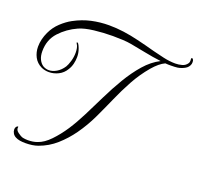

<svg xmlns="http://www.w3.org/2000/svg" viewBox="-133 -821 1106 1066"><g transform="rotate(20 420.5 -288.0)"><path d="M63 88Q51 82 44.5 71Q38 60 38 49Q38 38 44 31Q47 27 51.5 26.5Q56 26 54 31Q51 46 68 59Q85 72 99 76Q114 79 129 79Q160 79 184 70Q220 58 255.5 21Q291 -16 322 -63Q352 -109 381.5 -167.5Q411 -226 441.5 -288.5Q472 -351 507 -409.5Q542 -468 582.5 -514.5Q623 -561 672 -586Q623 -592 571.5 -602.5Q520 -613 485 -619Q463 -623 435 -624.5Q407 -626 376 -626Q321 -626 266 -619.5Q211 -613 178 -598Q120 -572 78 -526.5Q36 -481 36 -413Q36 -385 45.5 -365.5Q55 -346 70 -336Q87 -326 105 -326Q127 -326 150 -339.5Q173 -353 190 -379Q198 -392 205.5 -417Q213 -442 213 -468Q213 -482 210.5 -495Q208 -508 201 -518Q199 -522 199 -522Q199 -525 202 -525Q206 -525 209 -520Q214 -513 219.5 -498.5Q225 -484 227 -472Q228 -466 228.5 -460Q229 -454 229 -448Q229 -428 224 -407.5Q219 -387 208 -370Q192 -343 165 -329.5Q138 -316 109 -316Q86 -316 65 -325Q34 -340 19.5 -368Q5 -396 5 -429Q5 -451 10.5 -473.5Q16 -496 26 -517Q43 -554 73 -582Q103 -610 133 -626Q183 -653 233.5 -664Q284 -675 336 -675Q379 -675 423 -669Q467 -663 512 -652Q563 -640 617 -625Q644 -618 681.5 -609.5Q719 -601 753 -601Q773 -601 792.5 -606.5Q812 -612 823 -629Q827 -635 827 -644Q827 -649 826.5 -653.5Q826 -658 827 -659Q829 -661 831 -661Q835 -661 838 -655Q841 -651 841 -640Q841 -633 840 -630Q834 -609 813.5 -598Q793 -587 773 -584Q765 -583 755.5 -582.5Q746 -582 736 -582Q728 -582 719 -582Q710 -582 701 -583Q668 -568 632 -526Q588 -474 556 -415.5Q524 -357 497 -295.5Q470 -234 441.5 -174Q413 -114 374 -59Q339 -10 295 29Q251 68 195 88Q164 99 121 99Q104 99 89 96.5Q74 94 63 88Z"/></g></svg>

Font: MonteCarlo
Style: Regular
Weight: 400
Designer: Robert E. Leuschke
Foundry: Robert E. Leuschke
Version: Version 1.010; ttfautohint (v1.8.3)